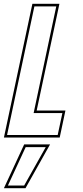

<svg xmlns="http://www.w3.org/2000/svg" viewBox="-40 -720 436 1005"><path d="M-19.5 0 129.5 -700H271L152 -141.5H302.5L272.5 0ZM-3 -13.5H262L286.5 -128H136L254.5 -686.5H140ZM-19.5 265 86.5 36H222L93.5 265ZM1.5 251H86.5L199.5 50H94.5Z"/></svg>

Font: Tourney Condensed Thin
Style: Italic
Weight: 100
Width: 3
Italic angle: -12°
Designer: Tyler Finck
Foundry: Etcetera Type Co
Version: Version 1.010; ttfautohint (v1.8.3)